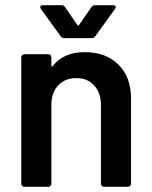

<svg xmlns="http://www.w3.org/2000/svg" viewBox="-20 -720 584 740"><path d="M307 -519Q388 -519 436.5 -471Q485 -423 485 -340V-12Q485 -7 481.5 -3.5Q478 0 473 0H381Q376 0 372.5 -3.5Q369 -7 369 -12V-316Q369 -362 343 -390.5Q317 -419 274 -419Q231 -419 204.5 -391Q178 -363 178 -317V-12Q178 -7 174.5 -3.5Q171 0 166 0H74Q69 0 65.5 -3.5Q62 -7 62 -12V-499Q62 -504 65.5 -507.5Q69 -511 74 -511H166Q171 -511 174.5 -507.5Q178 -504 178 -499V-467Q178 -464 179.5 -463.5Q181 -463 181 -463Q182 -463 183 -465Q224 -519 307 -519ZM138 -685Q135 -690 135 -692Q135 -700 146 -700H217Q226 -700 231 -692L278 -624Q280 -622 282 -622Q284 -622 285 -624L332 -692Q337 -700 346 -700H416Q426 -700 426 -693Q426 -690 423 -685L347 -580Q342 -573 333 -573H228Q219 -573 214 -580Z"/></svg>

Font: LinhAnh SemBd
Style: Regular
Weight: 600
Monospace: yes
Designer: Jeremy Tribby
Foundry: Tribby Type
Version: Version 1.408